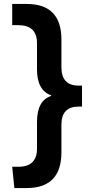

<svg xmlns="http://www.w3.org/2000/svg" viewBox="-20 -721 471 960"><path d="M165 -110.8Q165 -218.8 235.8 -241.2V-244.1Q165 -269.5 165 -374V-504.9Q165 -595.2 71.8 -595.2H41V-701.2H113.8Q287.1 -701.2 287.1 -522.9V-384.8Q287.1 -293 373 -293H390.1V-188H373Q287.1 -188 287.1 -97.2V40Q287.1 219.2 113.8 219.2H51.8L41 112.8H71.8Q165 112.8 165 22Z"/></svg>

Font: LT Hoop SemBd
Style: Regular
Weight: 600
Designer: Daniel Lyons
Foundry: LyonsType
Version: Version 1.000